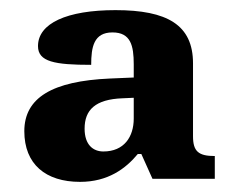

<svg xmlns="http://www.w3.org/2000/svg" viewBox="-20 -739 466 379"><path d="M138 -380C193 -380 228 -406 252 -435H259L281 -386H404V-431C372 -431 361 -440 361 -470V-614C361 -690 310 -719 208 -719C112 -719 55 -693 55 -648C55 -617 88 -611 160 -611C160 -646 165 -675 202 -675C238 -675 244 -649 244 -612V-586L197 -584C83 -579 28 -546 28 -480C28 -415 70 -380 138 -380ZM184 -440C164 -440 147 -453 147 -485C147 -522 168 -543 222 -545L244 -546V-505C244 -469 225 -440 184 -440Z"/></svg>

Font: Noto Serif Hentaigana Bold
Style: Regular
Weight: 700
Designer: Kazuhiro Yamada
Foundry: nipponia
Version: Version 1.000